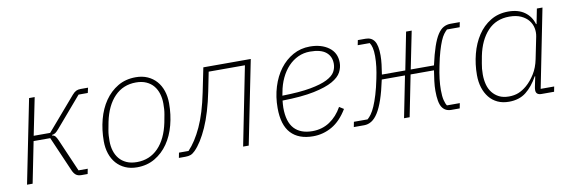

<svg xmlns="http://www.w3.org/2000/svg" viewBox="-44 -828 3413 1148"><g transform="rotate(-10 1662.5 -254.0)"><path d="M151 -508H185L139 -281H239L412 -482Q425 -497 436.5 -502.5Q448 -508 464 -508H509L502 -477H446L290 -295Q277 -280 269 -274.5Q261 -269 248 -267L247 -264Q260 -262 267 -254Q274 -246 283 -225L367 -31H423L417 0H380Q359 0 347 -9Q335 -18 326 -38L234 -250H133L83 0H49Z M716 12Q676 12 644.5 -2Q613 -16 591 -41Q569 -66 557.5 -100.5Q546 -135 546 -176Q546 -245 562.5 -307.5Q579 -370 611.5 -417Q644 -464 691 -492Q738 -520 800 -520Q840 -520 871.5 -506Q903 -492 925 -467Q947 -442 958.5 -407.5Q970 -373 970 -332Q970 -263 953.5 -200.5Q937 -138 904.5 -91Q872 -44 824.5 -16Q777 12 716 12ZM720 -19Q798 -19 850 -72.5Q902 -126 922 -223L931 -271Q934 -287 935 -303Q936 -319 936 -337Q936 -368 927.5 -396Q919 -424 902 -444.5Q885 -465 858.5 -477Q832 -489 796 -489Q718 -489 666 -435.5Q614 -382 594 -285L585 -237Q582 -221 581 -205Q580 -189 580 -171Q580 -139 588.5 -111.5Q597 -84 614 -63.5Q631 -43 657.5 -31Q684 -19 720 -19Z M977 -31H1035Q1080 -78 1117 -158Q1154 -238 1179 -361L1209 -508H1497L1395 0H1361L1456 -477H1236L1213 -362Q1187 -234 1149.5 -150Q1112 -66 1070 -24Q1056 -10 1043 -5Q1030 0 1010 0H971Z M1785 12Q1697 12 1650.5 -38Q1604 -88 1604 -191Q1604 -259 1622.5 -319Q1641 -379 1674.5 -423.5Q1708 -468 1754.5 -494Q1801 -520 1857 -520Q1927 -520 1972 -487Q2017 -454 2017 -394Q2017 -365 2002.5 -337Q1988 -309 1947.5 -286Q1907 -263 1833 -247.5Q1759 -232 1641 -230Q1640 -222 1639 -208.5Q1638 -195 1638 -187Q1638 -101 1676 -60Q1714 -19 1786 -19Q1845 -19 1891 -49.5Q1937 -80 1967 -134L1994 -117Q1953 -49 1899.5 -18.5Q1846 12 1785 12ZM1853 -490Q1814 -490 1780.5 -474.5Q1747 -459 1720.5 -431Q1694 -403 1675.5 -364Q1657 -325 1649 -279L1645 -259Q1751 -261 1816.5 -273Q1882 -285 1918.5 -303.5Q1955 -322 1968 -345Q1981 -368 1981 -394Q1981 -439 1949.5 -464.5Q1918 -490 1853 -490Z M2039 -31H2122Q2133 -40 2145 -56.5Q2157 -73 2169 -100.5Q2181 -128 2193 -167.5Q2205 -207 2216 -261Q2224 -299 2228 -331.5Q2232 -364 2232 -396Q2232 -427 2227 -447Q2222 -467 2214 -478H2141L2147 -508H2194Q2230 -508 2247.5 -481.5Q2265 -455 2265 -395Q2265 -369 2261.5 -340.5Q2258 -312 2253 -280H2395L2440 -508H2474L2428 -280H2569Q2584 -347 2599 -391Q2614 -435 2631 -461Q2648 -487 2667.5 -497.5Q2687 -508 2711 -508H2766L2760 -478H2683Q2673 -469 2662.5 -455Q2652 -441 2642 -417Q2632 -393 2621.5 -357.5Q2611 -322 2601 -271Q2584 -191 2584 -128Q2584 -89 2590 -65.5Q2596 -42 2604 -31H2682L2676 0H2625Q2588 0 2569.5 -28.5Q2551 -57 2551 -129Q2551 -156 2555 -188.5Q2559 -221 2564 -251H2422L2372 0H2338L2388 -251H2247Q2232 -180 2215.5 -132Q2199 -84 2180.5 -55Q2162 -26 2141 -13Q2120 0 2096 0H2033Z M3173 0Q3139 0 3139 -29Q3139 -34 3139.5 -38.5Q3140 -43 3141 -48L3154 -111H3151Q3119 -53 3077.5 -20.5Q3036 12 2974 12Q2935 12 2905 -2Q2875 -16 2854.5 -41.5Q2834 -67 2823 -101.5Q2812 -136 2812 -178Q2812 -244 2828 -305.5Q2844 -367 2875.5 -415Q2907 -463 2954 -491.5Q3001 -520 3062 -520Q3122 -520 3160.5 -492.5Q3199 -465 3213 -417H3216L3234 -508H3268L3173 -31H3255L3249 0ZM2979 -19Q3011 -19 3036.5 -29Q3062 -39 3088 -61Q3117 -86 3140.5 -123.5Q3164 -161 3174 -211L3201 -344Q3206 -369 3201 -394.5Q3196 -420 3179.5 -441Q3163 -462 3134 -475.5Q3105 -489 3063 -489Q2982 -489 2931 -434.5Q2880 -380 2861 -286L2853 -242Q2850 -226 2848.5 -210.5Q2847 -195 2847 -175Q2847 -143 2854.5 -114.5Q2862 -86 2878.5 -65Q2895 -44 2919.5 -31.5Q2944 -19 2979 -19Z"/></g></svg>

Font: IBM Plex Sans ExtLt
Style: Italic
Weight: 200
Italic angle: -11°
Designer: Mike Abbink, Paul van der Laan, Pieter van Rosmalen
Foundry: Bold Monday
Version: Version 3.005